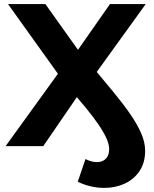

<svg xmlns="http://www.w3.org/2000/svg" viewBox="-20 -720 759 946"><path d="M7.6 0 265.3 -356.6 19.4 -700H203.6L364.2 -474.5L521.9 -700H698L456.2 -364.8L371.2 -259.7L193.2 0ZM493.5 205.8Q461.1 205.8 427.8 198.3Q394.6 190.8 363.2 175.4L401.1 63.7Q431.3 78.7 458 78.7Q485.2 78.7 501.6 62Q517.9 45.4 517.9 14.9Q517.9 -9.9 503.1 -41.6Q488.3 -73.4 462.5 -110.3Q436.8 -147.3 403.7 -187.8Q370.5 -228.4 333.5 -271.4L433.1 -393.9Q490.6 -325.3 538.9 -266.6Q587.2 -207.9 622.1 -157.3Q657 -106.7 676 -62.4Q695.1 -18.1 695.1 22.7Q695.1 81.7 667.6 122.6Q640.1 163.6 594.5 184.7Q548.8 205.8 493.5 205.8Z"/></svg>

Font: Montserrat Alternates Thin
Style: Regular
Weight: 100
Designer: Julieta Ulanovsky
Foundry: Julieta Ulanovsky
Version: Version 9.000